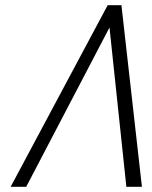

<svg xmlns="http://www.w3.org/2000/svg" viewBox="-20 -720 587 740"><path d="M402 -614 467 0H527L448 -700H395L21 0H81Z"/></svg>

Font: Advent Pro
Style: Italic
Weight: 400
Italic angle: -12°
Designer: VivaRado, Andreas Kalpakidis
Foundry: VivaRado, Andreas Kalpakidis
Version: Version 3.000